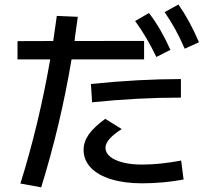

<svg xmlns="http://www.w3.org/2000/svg" viewBox="-20 -802 904 840"><path d="M199.7 -542H56.6V-622.1L212.9 -622.6Q222.2 -686.5 228.5 -732.4L320.3 -728.5Q313 -670.9 307.6 -635.7Q307.6 -632.3 307.1 -629.2Q306.6 -626 306.2 -622.6L610.4 -623V-542H293Q245.1 -256.3 160.2 17.6L69.3 1Q149.9 -256.8 199.7 -542ZM345.7 -146.5Q345.7 -181.6 368.4 -213.9Q391.1 -246.1 440.4 -282.2L512.7 -237.3Q441.4 -192.4 441.4 -155.3Q441.4 -133.8 461.2 -117.2Q481 -100.6 517.1 -91.3Q553.2 -82 600.6 -82Q680.2 -82 772.5 -99.6L783.2 -16.6Q693.4 0 601.6 0Q523.9 0 466.1 -17.8Q408.2 -35.6 377 -68.8Q345.7 -102.1 345.7 -146.5ZM771.5 -456.1V-375Q582 -375 382.8 -354.5L377.9 -434.6Q588.4 -456.1 771.5 -456.1ZM571.3 -710 631.8 -745.1Q658.7 -710 681.2 -671.1Q703.6 -632.3 725.6 -584L664.1 -552.7Q641.1 -600.1 619.1 -637.2Q597.2 -674.3 571.3 -710ZM700.2 -749 760.7 -782.2Q786.6 -745.1 807.9 -705.8Q829.1 -666.5 850.6 -617.2L788.1 -588.9Q767.1 -637.2 746.1 -675Q725.1 -712.9 700.2 -749Z"/></svg>

Font: Pretendard GOV Medium
Style: Regular
Weight: 500
Designer: Base glyphs from Inter by Rasmus Andersson; Hangeul glyphs from Noto Sans CJK(Source Han Sans) by Jang Soo-young and Kan
Foundry: Kil Hyung-jin
Version: Version 1.309